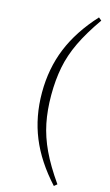

<svg xmlns="http://www.w3.org/2000/svg" viewBox="-153 -870 656 1142"><g transform="rotate(15 175.0 -299.0)"><path d="M151 -299Q151 -206 167 -127Q183 -48 220.5 31.5Q258 111 324 205L306 220Q197 101 145.5 -25Q94 -151 94 -299Q94 -447 145.5 -573Q197 -699 306 -818L324 -803Q258 -709 220 -629.5Q182 -550 166.5 -471Q151 -392 151 -299Z"/></g></svg>

Font: Noto Serif JP ExtraLight
Style: Regular
Weight: 200
Designer: Ryoko NISHIZUKA  (kana & ideographs); Frank Grießhammer (Latin, Greek & Cyrillic); Wenlong ZHANG  (bopomofo); Sandoll Co
Foundry: Adobe
Version: Version 2.002-H1;hotconv 1.1.0;makeotfexe 2.6.0